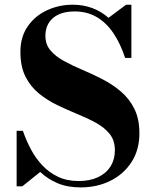

<svg xmlns="http://www.w3.org/2000/svg" viewBox="-20 -780 648 814"><path d="M321.5 14.5Q266.5 14.5 224.2 -3.2Q182 -21 150.5 -51L74.5 10H50.5V-225.5H77Q90.5 -186 110.5 -148Q130.5 -110 159 -79.5Q187.5 -49 225.5 -30.8Q263.5 -12.5 313.5 -12.5Q360.5 -12.5 395 -28.5Q429.5 -44.5 448.2 -74Q467 -103.5 467 -143.5Q467 -184.5 445.2 -211.8Q423.5 -239 387.8 -258.8Q352 -278.5 309.2 -296Q266.5 -313.5 223.8 -334Q181 -354.5 145.2 -383.5Q109.5 -412.5 88 -455.2Q66.5 -498 66.5 -560Q66.5 -623 97.2 -667.8Q128 -712.5 178.8 -736.2Q229.5 -760 288.5 -760Q333 -760 371.2 -745.8Q409.5 -731.5 440 -704.5L514.5 -760H537V-534.5H510.5Q490.5 -595.5 460.5 -639.8Q430.5 -684 389.8 -707.8Q349 -731.5 297 -731.5Q237.5 -731.5 205 -703.8Q172.5 -676 172.5 -628Q172.5 -591.5 194 -566.2Q215.5 -541 251 -521.5Q286.5 -502 329.2 -484Q372 -466 414.2 -444.2Q456.5 -422.5 492 -392.5Q527.5 -362.5 549.2 -319.5Q571 -276.5 571 -215Q571 -145 538 -93.5Q505 -42 448.5 -13.8Q392 14.5 321.5 14.5Z"/></svg>

Font: Bodoni Moda SC 9pt
Style: Bold
Weight: 700
Designer: Owen Earl
Foundry: indestructible type
Version: Version 2.005